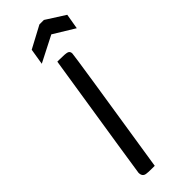

<svg xmlns="http://www.w3.org/2000/svg" viewBox="-298 -944 970 970"><g transform="rotate(-45 187.5 -458.5)"><path d="M131 0Q100 0 89 -2Q65 -5 65 -33Q65 -39 172 -720H189Q231 -720 243 -715.5Q255 -711 255 -695.5Q255 -680 148 0ZM361 -770 248 -839 109 -768 123 -854 241 -917H273L375 -852Z"/></g></svg>

Font: Economica
Style: Bold Italic
Weight: 700
Designer: Vicente Lamonaca
Foundry: Vicente Lamonaca
Version: Version 1.100